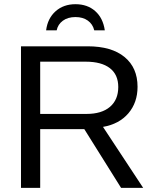

<svg xmlns="http://www.w3.org/2000/svg" viewBox="-20 -913 762 933"><path d="M568.4 0 389.6 -285.6H175.3V0H82V-688H405.8Q522 -688 585.2 -636Q648.4 -584 648.4 -491.2Q648.4 -414.6 603.8 -362.3Q559.1 -310.1 480.5 -296.4L675.8 0ZM554.7 -490.2Q554.7 -550.3 513.9 -581.8Q473.1 -613.3 396.5 -613.3H175.3V-359.4H400.4Q474.1 -359.4 514.4 -393.8Q554.7 -428.2 554.7 -490.2ZM346.7 -892.6Q404.8 -892.6 442.6 -859.1Q480.5 -825.7 489.3 -765.6H438Q430.7 -795.9 406.7 -813Q382.8 -830.1 346.7 -830.1Q309.6 -830.1 285.4 -812.3Q261.2 -794.4 255.4 -765.6H204.1Q211.4 -823.7 250 -858.2Q288.6 -892.6 346.7 -892.6Z"/></svg>

Font: Liberation Sans
Style: Regular
Weight: 400
Designer: Steve Matteson
Foundry: Ascender Corporation
Version: Version 2.00.1